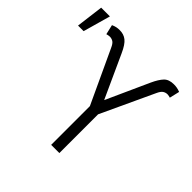

<svg xmlns="http://www.w3.org/2000/svg" viewBox="-218 -923 1092 1092"><g transform="rotate(45 328.0 -376.5)"><path d="M343.8 0V-311.5L195.3 -630.4Q184.6 -654.8 172.9 -662.8Q161.1 -670.9 145 -671.4Q138.7 -670.9 132.1 -669.9Q125.5 -668.9 120.6 -667L106.9 -726.1Q121.1 -732.4 132.8 -734.9Q144.5 -737.3 157.7 -737.3Q190.4 -737.8 213.6 -719.5Q236.8 -701.2 259.3 -650.9L377 -393.1L493.7 -650.9Q513.7 -694.3 534.2 -715.8Q554.7 -737.3 594.2 -737.3Q607.9 -737.3 619.9 -735.1Q631.8 -732.9 645.5 -727.5L631.3 -667Q627 -668.9 620.6 -669.9Q614.3 -670.9 607.9 -671.4Q592.3 -670.9 580.6 -662.6Q568.8 -654.3 558.1 -630.4L409.7 -311.5V0ZM-27.8 -587.9 -6.8 -752.9H63.5L17.1 -587.9Z"/></g></svg>

Font: Inter Tight Light
Style: Regular
Weight: 300
Designer: Rasmus Andersson
Foundry: rsms
Version: Version 3.004